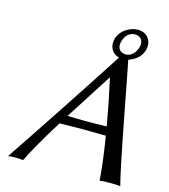

<svg xmlns="http://www.w3.org/2000/svg" viewBox="-117 -890 867 986"><g transform="rotate(15 316.5 -397.0)"><path d="M487.8 -770Q450.7 -770 432.1 -731.9Q427.7 -722.7 425.8 -713.9Q418 -678.2 442.9 -663.6Q452.6 -658.2 463.9 -658.2Q499.5 -658.2 519 -695.3Q523.9 -705.1 525.9 -713.9Q534.2 -752.9 505.9 -766.1Q497.6 -770 487.8 -770ZM388.7 -713.9Q398.4 -760.3 446.8 -785.2Q470.7 -796.9 493.2 -796.9Q539.6 -796.9 558.1 -759.3Q567.9 -737.8 563 -713.9Q553.2 -668 506.3 -643.6Q495.6 -638.2 485.8 -634.8Q502 -555.7 536.6 -372.6Q596.7 -59.6 614.3 2.9Q597.2 0 555.2 0Q522 0 504.4 2.9Q498.5 -87.4 475.6 -228.5Q404.3 -230 358.9 -230Q301.3 -230 229.5 -228.5Q136.2 -78.1 97.2 2.9Q85 0 53.2 0Q29.8 0.5 17.6 2.9Q256.3 -353.5 437 -633.8Q397.5 -644.5 388.7 -682.6Q385.7 -698.2 388.7 -713.9ZM467.8 -275.4Q447.8 -391.1 418.9 -522H417Q288.1 -321.8 259.3 -275.9Q272.5 -275.9 303.2 -274.9Q346.7 -273.9 363.3 -273.9Q406.2 -273.9 467.8 -275.4Z"/></g></svg>

Font: Linux Biolinum Capitals O
Style: Italic Samll Caps
Weight: 400
Italic angle: -12°
Designer: Philipp H. Poll
Foundry: Philipp H. Poll
Version: Version 0.6.2